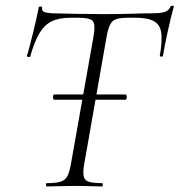

<svg xmlns="http://www.w3.org/2000/svg" viewBox="-20 -673 647 693"><path d="M175 -313Q173 -313 172 -318Q171 -323 172 -327.5Q173 -332 175 -332H433Q436 -332 437 -327.5Q438 -323 437 -318Q436 -313 433 -313ZM149 0Q146 0 146 -6Q146 -12 149 -12Q181 -12 198 -17Q215 -22 223 -37Q231 -52 236 -81L318 -544Q325 -585 315 -597Q305 -609 262 -609H235Q193 -609 166.5 -596Q140 -583 122 -552.5Q104 -522 89 -469Q88 -466 82 -467.5Q76 -469 77 -471Q81 -483 87 -506Q93 -529 99.5 -555.5Q106 -582 111.5 -606.5Q117 -631 120 -647Q122 -650 127.5 -649.5Q133 -649 132 -646Q130 -631 145 -628Q160 -625 171 -625Q208 -624 257.5 -623Q307 -622 354 -622Q414 -622 455 -623.5Q496 -625 530 -625Q558 -625 573.5 -629.5Q589 -634 596 -650Q598 -653 603 -652.5Q608 -652 607 -648Q603 -634 597 -609.5Q591 -585 585 -557.5Q579 -530 574.5 -506.5Q570 -483 568 -471Q567 -468 561.5 -468.5Q556 -469 557 -473Q566 -525 562 -554.5Q558 -584 535.5 -596.5Q513 -609 468 -609H441Q399 -609 385.5 -595.5Q372 -582 365 -542L284 -81Q279 -52 282 -37Q285 -22 300.5 -17Q316 -12 349 -12Q351 -12 351 -6Q351 0 349 0Q329 0 304 -1Q279 -2 248 -2Q220 -2 194.5 -1Q169 0 149 0Z"/></svg>

Font: Cormorant Garamond Light
Style: Italic
Weight: 300
Italic angle: -10°
Designer: Christian Thalmann (Catharsis Fonts)
Foundry: Catharsis Fonts
Version: Version 4.001